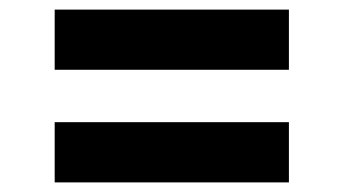

<svg xmlns="http://www.w3.org/2000/svg" viewBox="-20 -492 720 402"><path d="M94.5 -110.1H584.9V-236.2H94.5ZM94.5 -345.9H584.9V-471.9H94.5Z"/></svg>

Font: Karasuma Gothic
Style: Bold
Weight: 700
Designer: Rasmus Andersson / Ryoko Nishizuka
Foundry: Genbu
Version: Version 1.00